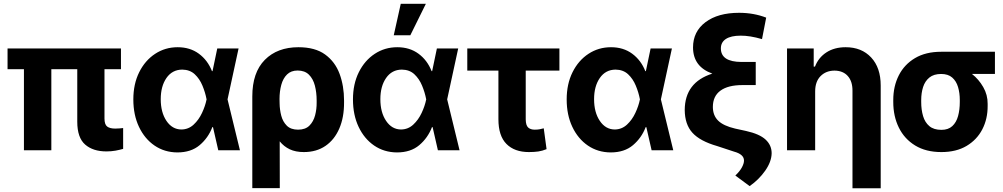

<svg xmlns="http://www.w3.org/2000/svg" viewBox="-20 -806 5380 1030"><path d="M628.9 -545.9V-434.6H540.5V-170.4Q540.5 -138.2 554.9 -127.2Q569.3 -116.2 598.1 -116.2Q610.8 -116.2 621.6 -117.2Q632.3 -118.2 640.6 -119.1V-7.3Q622.1 -2 599.6 2.2Q577.1 6.3 550.8 6.3Q479 6.3 436.8 -30.5Q394.5 -67.4 394.5 -152.8V-434.6H255.4V0H108.4V-434.6H20.5V-545.9Z M931.2 11.7Q862.3 11.2 809.1 -25.1Q755.9 -61.5 725.6 -125.5Q695.3 -189.5 695.3 -272.5Q695.3 -355.5 726.8 -418.7Q758.3 -481.9 812.3 -517.3Q866.2 -552.7 933.1 -552.7Q999.5 -552.7 1046.9 -517.8Q1094.2 -482.9 1117.2 -424.3H1120.1L1145.5 -545.9H1259.8L1200.7 -272.9L1267.1 0H1150.9L1122.6 -124H1119.1Q1097.2 -66.4 1051 -27.3Q1004.9 11.7 931.2 11.7ZM842.3 -273.9Q842.3 -203.1 873 -157.5Q903.8 -111.8 953.1 -111.3Q991.2 -111.8 1018.8 -137.5Q1046.4 -163.1 1063.7 -200.2Q1081.1 -237.3 1087.9 -271.5L1088.4 -272.9L1087.9 -274.4Q1081.1 -310.5 1065.9 -346.9Q1050.8 -383.3 1024.7 -407.7Q998.5 -432.1 957.5 -432.6Q903.8 -432.1 873 -387.7Q842.3 -343.3 842.3 -273.9Z M1333.5 203.1V-288.6Q1333.5 -417 1400.6 -484.9Q1467.8 -552.7 1581.1 -552.7Q1670.4 -552.7 1724.1 -513.7Q1777.8 -474.6 1801.8 -409.7Q1825.7 -344.7 1825.7 -266.6V-256.8Q1826.2 -176.8 1800.3 -116.7Q1774.4 -56.6 1726.1 -23.4Q1677.7 9.8 1609.9 9.8Q1565.9 9.8 1534.4 -5.1Q1502.9 -20 1480.5 -47.9L1481 203.1ZM1479.5 -274.4 1480 -250.5Q1480.5 -217.8 1488.8 -185.5Q1497.1 -153.3 1518.6 -131.8Q1540 -110.4 1579.1 -110.4Q1618.2 -110.4 1639.9 -132.1Q1661.6 -153.8 1670.4 -187.5Q1679.2 -221.2 1678.7 -256.8V-266.6Q1678.7 -310.1 1669.2 -346.7Q1659.7 -383.3 1637.2 -405.5Q1614.7 -427.7 1576.7 -427.7Q1541.5 -427.7 1520 -406.7Q1498.5 -385.7 1489 -350.8Q1479.5 -315.9 1479.5 -274.4Z M2109.4 11.7Q2040.5 11.2 1987.3 -25.1Q1934.1 -61.5 1903.8 -125.5Q1873.5 -189.5 1873.5 -272.5Q1873.5 -355.5 1905 -418.7Q1936.5 -481.9 1990.5 -517.3Q2044.4 -552.7 2111.3 -552.7Q2177.7 -552.7 2225.1 -517.8Q2272.5 -482.9 2295.4 -424.3H2298.3L2323.7 -545.9H2438L2378.9 -272.9L2445.3 0H2329.1L2300.8 -124H2297.4Q2275.4 -66.4 2229.2 -27.3Q2183.1 11.7 2109.4 11.7ZM2020.5 -273.9Q2020.5 -203.1 2051.3 -157.5Q2082 -111.8 2131.3 -111.3Q2169.4 -111.8 2197 -137.5Q2224.6 -163.1 2241.9 -200.2Q2259.3 -237.3 2266.1 -271.5L2266.6 -272.9L2266.1 -274.4Q2259.3 -310.5 2244.1 -346.9Q2229 -383.3 2202.9 -407.7Q2176.8 -432.1 2135.7 -432.6Q2082 -432.1 2051.3 -387.7Q2020.5 -343.3 2020.5 -273.9ZM2092.3 -616.7 2129.9 -785.6H2264.6L2181.2 -616.7Z M2981 -545.9V-427.2H2800.3V-165Q2800.8 -133.3 2813.5 -121.8Q2826.2 -110.4 2848.1 -110.4Q2864.3 -110.4 2874.8 -112.5Q2885.3 -114.7 2897 -117.7L2912.1 -5.9Q2889.6 3.4 2867.9 6.6Q2846.2 9.8 2817.4 9.8Q2740.2 9.8 2697 -33.7Q2653.8 -77.1 2653.8 -166.5V-427.2H2486.8V-545.9Z M3255.9 11.7Q3187 11.2 3133.8 -25.1Q3080.6 -61.5 3050.3 -125.5Q3020 -189.5 3020 -272.5Q3020 -355.5 3051.5 -418.7Q3083 -481.9 3137 -517.3Q3190.9 -552.7 3257.8 -552.7Q3324.2 -552.7 3371.6 -517.8Q3418.9 -482.9 3441.9 -424.3H3444.8L3470.2 -545.9H3584.5L3525.4 -272.9L3591.8 0H3475.6L3447.3 -124H3443.8Q3421.9 -66.4 3375.7 -27.3Q3329.6 11.7 3255.9 11.7ZM3167 -273.9Q3167 -203.1 3197.8 -157.5Q3228.5 -111.8 3277.8 -111.3Q3315.9 -111.8 3343.5 -137.5Q3371.1 -163.1 3388.4 -200.2Q3405.8 -237.3 3412.6 -271.5L3413.1 -272.9L3412.6 -274.4Q3405.8 -310.5 3390.6 -346.9Q3375.5 -383.3 3349.4 -407.7Q3323.2 -432.1 3282.2 -432.6Q3228.5 -432.1 3197.8 -387.7Q3167 -343.3 3167 -273.9Z M4090.3 -711.4 4067.9 -596.2Q4002 -615.2 3953.1 -614.7Q3901.9 -614.7 3874.5 -597.2Q3847.2 -579.6 3847.2 -546.4Q3847.2 -474.1 3958 -473.6H4034.2V-349.6H3962.9Q3885.7 -349.6 3845 -319.8Q3804.2 -290 3804.2 -232.4Q3804.2 -187 3832.5 -158.9Q3860.8 -130.9 3923.8 -116.2L3981.9 -103.5Q4054.7 -87.4 4087.2 -57.1Q4119.6 -26.9 4119.6 16.1Q4118.7 61.5 4085.2 109.4Q4051.8 157.2 4001.5 192.4L3924.8 135.7Q3949.2 112.3 3960.2 91.6Q3971.2 70.8 3971.2 55.7Q3971.7 22 3917.5 7.3L3827.1 -22.5Q3735.4 -48.8 3694.6 -93.8Q3653.8 -138.7 3653.3 -215.8Q3653.8 -364.3 3801.3 -411.1Q3698.2 -448.2 3697.8 -551.3Q3697.8 -636.7 3764.6 -687Q3831.5 -737.3 3944.8 -737.3Q4023.4 -737.3 4090.3 -711.4Z M4353 -315.4V0H4202.1V-545.9H4345.2V-448.7H4352.1Q4370.6 -497.1 4413.3 -524.9Q4456.1 -552.7 4516.6 -552.7Q4602.1 -552.7 4653.3 -497.8Q4704.6 -442.9 4704.6 -347.2V204.1H4553.2V-320.3Q4553.2 -370.1 4527.8 -398.4Q4502.4 -426.8 4456.5 -427.2Q4410.6 -426.8 4381.8 -397.5Q4353 -368.2 4353 -315.4Z M4772 -258.8V-269.5Q4772 -343.3 4801.8 -401.9Q4831.5 -460.4 4888.9 -494.4Q4946.3 -528.3 5028.8 -528.3H5317.4V-409.2H5194.3Q5230.5 -380.9 5254.6 -338.9Q5278.8 -296.9 5278.3 -249V-238.3Q5278.8 -168.5 5249.8 -112.3Q5220.7 -56.2 5165.3 -23.2Q5109.9 9.8 5030.3 9.8Q4947.3 9.8 4889.6 -25.4Q4832 -60.5 4802 -121.3Q4772 -182.1 4772 -258.8ZM4921.9 -269.5V-258.8Q4921.9 -217.3 4931.9 -183.3Q4941.9 -149.4 4965.6 -129.4Q4989.3 -109.4 5030.3 -109.4Q5066.9 -109.4 5088.6 -129.4Q5110.4 -149.4 5119.6 -183.3Q5128.9 -217.3 5128.9 -258.8V-269.5Q5128.9 -307.6 5119.4 -339.4Q5109.9 -371.1 5088.1 -390.1Q5066.4 -409.2 5028.8 -409.2Q4989.3 -409.2 4965.8 -390.1Q4942.4 -371.1 4932.1 -339.4Q4921.9 -307.6 4921.9 -269.5Z"/></svg>

Font: Inter Tight
Style: Bold
Weight: 700
Designer: Rasmus Andersson
Foundry: rsms
Version: Version 3.004; ttfautohint (v1.8.4.7-5d5b)